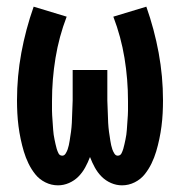

<svg xmlns="http://www.w3.org/2000/svg" viewBox="-20 -548 540 576"><path d="M154 8Q134 8 116 -1Q98 -10 86 -25Q74 -40 65.5 -57.5Q57 -75 51.5 -93.5Q46 -112 42 -131Q38 -150 35.5 -169.5Q33 -189 32 -208.5Q31 -228 31 -247Q31 -319 44 -389.5Q57 -460 81 -528L180 -498Q157 -438 146.5 -374Q136 -310 136 -245Q136 -238 136 -230.5Q136 -223 136 -216Q136 -209 136.5 -202Q137 -195 137.5 -187.5Q138 -180 138.5 -173Q139 -166 139.5 -158.5Q140 -151 141 -144Q142 -137 143.5 -130Q145 -123 146.5 -116Q148 -109 150 -102Q152 -95 155.5 -88Q159 -81 167 -81Q173 -81 177 -87.5Q181 -94 183 -100Q185 -106 186.5 -112.5Q188 -119 189 -126Q190 -133 191 -139.5Q192 -146 193 -152.5Q194 -159 194.5 -166Q195 -173 195.5 -179.5Q196 -186 196 -193Q196 -200 196.5 -206.5Q197 -213 197 -219.5Q197 -226 197.5 -233Q198 -240 198 -246.5Q198 -253 198 -260V-338H302V-260Q302 -253 302 -246.5Q302 -240 302.5 -233Q303 -226 303 -219.5Q303 -213 303.5 -206.5Q304 -200 304 -193Q304 -186 304.5 -179.5Q305 -173 305.5 -166Q306 -159 307 -152.5Q308 -146 309 -139.5Q310 -133 311 -126Q312 -119 313.5 -112.5Q315 -106 317 -100Q319 -94 323 -87.5Q327 -81 333 -81Q341 -81 344.5 -88Q348 -95 350 -102Q352 -109 353.5 -116Q355 -123 356.5 -130Q358 -137 359 -144Q360 -151 360.5 -158.5Q361 -166 361.5 -173Q362 -180 362.5 -187.5Q363 -195 363.5 -202Q364 -209 364 -216Q364 -223 364 -230.5Q364 -238 364 -245Q364 -310 353.5 -374Q343 -438 320 -498L419 -528Q443 -460 456 -389.5Q469 -319 469 -247Q469 -228 468 -208.5Q467 -189 464.5 -169.5Q462 -150 458 -131Q454 -112 448.5 -93.5Q443 -75 434.5 -57.5Q426 -40 414 -25Q402 -10 384 -1Q366 8 346 8Q329 8 313 1Q297 -6 285 -18Q273 -30 264.5 -45.5Q256 -61 250 -77Q244 -61 235.5 -45.5Q227 -30 215 -18Q203 -6 187 1Q171 8 154 8Z"/></svg>

Font: Iosevka Extrabold
Style: Regular
Weight: 800
Monospace: yes
Designer: Belleve Invis
Foundry: Belleve Invis
Version: Version 32.5.0; ttfautohint (v1.8.4)